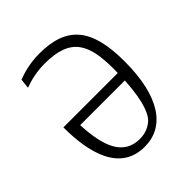

<svg xmlns="http://www.w3.org/2000/svg" viewBox="-203 -880 1026 1026"><g transform="rotate(-45 310.0 -366.5)"><path d="M303 9.5C452.5 9.5 549.5 -120.5 549.5 -390C549.5 -643 460.5 -741.5 255.5 -741.5C181.5 -741.5 123 -722.5 90.5 -710L84.5 -655C124 -669.5 176.5 -683.5 239 -683.5C437.5 -683.5 480 -587.5 480 -402C480 -391.5 480 -381.5 479.5 -371.5H68.5C68.5 -182.5 114.5 9.5 303 9.5ZM140.5 -316.5H478C468.5 -148.5 433 -95.5 415 -77.5C393 -56 359.5 -38.5 315 -38.5C191 -38.5 148.5 -146 140.5 -316.5Z"/></g></svg>

Font: Monaspace Argon ExtraLight
Style: Regular
Weight: 200
Designer: Riley Cran & the Lettermatic Team
Foundry: Lettermatic
Version: Version 1.000 (Monaspace Argon)